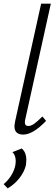

<svg xmlns="http://www.w3.org/2000/svg" viewBox="-24 -731 304 1050"><path d="M55 -41Q55 -47 59 -69L201 -711H254L115 -82Q112 -72 112 -62Q112 -42 131 -42Q146 -42 163.5 -54.5Q181 -67 208 -94L228 -70Q156 5 103 5Q55 5 55 -41ZM-4 276Q26 251 44 217Q62 183 62 150Q62 118 44 101L95 81Q120 102 120 144Q120 153 118 171Q110 207 83 242Q56 277 18 299Z"/></svg>

Font: Ysabeau Semilight
Style: Italic
Weight: 300
Italic angle: -12°
Designer: Christian Thalmann (Catharsis Fonts)
Version: Version 0.003